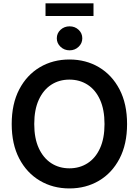

<svg xmlns="http://www.w3.org/2000/svg" viewBox="-20 -1083 805 1114"><path d="M382.8 10.3Q287.1 10.3 211.2 -34.7Q135.3 -79.6 91.6 -163.1Q47.9 -246.6 47.9 -363.3Q47.9 -480.5 91.6 -564.2Q135.3 -647.9 211.2 -692.9Q287.1 -737.8 382.8 -737.8Q478.5 -737.8 554.2 -692.9Q629.9 -647.9 673.6 -564.2Q717.3 -480.5 717.3 -363.3Q717.3 -246.6 673.6 -162.8Q629.9 -79.1 554.2 -34.4Q478.5 10.3 382.8 10.3ZM382.8 -106.4Q441.9 -106.4 488 -136Q534.2 -165.5 560.3 -222.9Q586.4 -280.3 586.4 -363.3Q586.4 -446.8 560.3 -504.4Q534.2 -562 488 -591.6Q441.9 -621.1 382.8 -621.1Q323.2 -621.1 277.3 -591.3Q231.4 -561.5 205.1 -504.2Q178.7 -446.8 178.7 -363.3Q178.7 -280.3 205.1 -223.1Q231.4 -166 277.3 -136.2Q323.2 -106.4 382.8 -106.4ZM383.8 -791Q353 -791 331.3 -811.5Q309.6 -832 309.6 -860.8Q309.6 -890.1 331.3 -910.2Q353 -930.2 383.8 -930.2Q414.6 -930.2 436 -910.2Q457.5 -890.1 457.5 -860.8Q457.5 -832 436 -811.5Q414.6 -791 383.8 -791ZM522.5 -1063.5V-990.2H244.1V-1063.5Z"/></svg>

Font: Inter 17pt SemiBold
Style: Regular
Weight: 600
Version: Version 4.001;git-66647c0bb